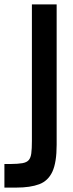

<svg xmlns="http://www.w3.org/2000/svg" viewBox="-23 -654 333 871"><path d="M-3 197V90H25Q59 89.7 78.7 86.2Q98.3 82.7 107.3 72.3Q116.3 62 119 41.5Q121.7 21 121.7 -14.3V-204H234V3Q234 82.7 214.7 124.7Q195.3 166.7 154.8 181.8Q114.3 197 51 197ZM121.7 -189.3V-634H234V-189.3Z"/></svg>

Font: Matangi Light
Style: Regular
Weight: 300
Designer: Prashant Pant
Foundry: The Graphic Ant
Version: Version 3.002